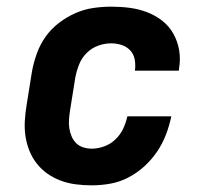

<svg xmlns="http://www.w3.org/2000/svg" viewBox="-20 -548 640 576"><path d="M255 8Q231 8 207.5 5Q184 2 162.5 -6Q141 -14 123 -26.5Q105 -39 91 -56.5Q77 -74 68.5 -95Q60 -116 56.5 -139Q53 -162 54.5 -186Q56 -210 60 -234L76 -334Q81 -361 90.5 -387.5Q100 -414 116.5 -437.5Q133 -461 156.5 -479Q180 -497 206 -508.5Q232 -520 259.5 -524Q287 -528 314 -528Q342 -528 369 -524.5Q396 -521 421 -511.5Q446 -502 466.5 -486Q487 -470 500 -447Q513 -424 517.5 -397Q522 -370 517 -342Q517 -341 517 -339Q517 -337 516 -336H384Q384 -336 384.5 -337Q385 -338 385 -338Q387 -354 384 -370Q381 -386 370.5 -397Q360 -408 345 -413Q330 -418 314 -418Q294 -418 274.5 -411Q255 -404 240 -389Q225 -374 217.5 -355Q210 -336 206 -316L190 -216Q188 -203 187 -189.5Q186 -176 188 -163Q190 -150 195 -138.5Q200 -127 208.5 -118.5Q217 -110 229.5 -106Q242 -102 255 -102Q274 -102 293 -109Q312 -116 326.5 -130Q341 -144 349.5 -162Q358 -180 362 -199H494Q488 -171 478 -144.5Q468 -118 451.5 -93.5Q435 -69 413 -49Q391 -29 365 -15.5Q339 -2 311 3Q283 8 255 8Z"/></svg>

Font: Iosevka Etoile XBdObl
Style: Regular
Weight: 800
Italic angle: -9°
Designer: Belleve Invis
Foundry: Belleve Invis
Version: Version 15.5.2; ttfautohint (v1.8.4)